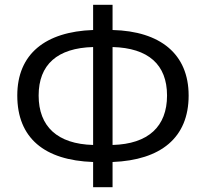

<svg xmlns="http://www.w3.org/2000/svg" viewBox="-20 -767 857 800"><path d="M449 -747H368V-642C169 -635 52 -542 52 -369C52 -192 165 -99 368 -92V13H449V-92C650 -100 766 -193 766 -369C766 -542 648 -637 449 -642ZM449 -571C598 -567 676 -498 676 -369C676 -240 598 -167 449 -163ZM368 -163C219 -167 141 -240 141 -369C141 -498 219 -567 368 -571Z"/></svg>

Font: Spoqa Han Sans Neo Regular
Style: Regular
Weight: 400
Designer: [Spoqa Han Sans Neo] Dong-huui Kim  Younghwa Kang  Yujin Lee  [Noto Sans] Ryoko NISHIZUKA  (kana & ideographs); Paul D. 
Foundry: Spoqa (http://www.spoqa-han-sans.com)
Version: Version 1.000